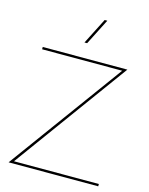

<svg xmlns="http://www.w3.org/2000/svg" viewBox="-130 -972 817 1054"><g transform="rotate(15 278.0 -445.5)"><path d="M331.1 -891.1H346.2L271 -743.2H255.9ZM23.9 0 496.1 -647H41V-660.2H522L50.8 -13.2H533.2V0Z"/></g></svg>

Font: Human Sans Thin
Style: Regular
Weight: 100
Designer: Tim Radville
Foundry: Continuum
Version: Version 1.000;FEAKit 1.0